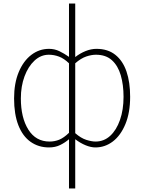

<svg xmlns="http://www.w3.org/2000/svg" viewBox="-20 -814 810 1077"><path d="M367 243V46V-33Q345 -14 317.5 -0.5Q290 13 255 13Q196 13 151.5 -18.5Q107 -50 83 -111.5Q59 -173 59 -262Q59 -347 85 -409.5Q111 -472 155.5 -506Q200 -540 255 -540Q286 -540 313 -527Q340 -514 367 -495V-573V-794H402V-573V-494Q429 -515 460 -527.5Q491 -540 521 -540Q585 -540 627 -506.5Q669 -473 689.5 -413Q710 -353 710 -271Q710 -182 683.5 -118Q657 -54 613 -20.5Q569 13 515 13Q490 13 460.5 1Q431 -11 402 -33V46V243ZM258 -20Q287 -20 312.5 -30.5Q338 -41 367 -69V-459Q339 -486 311 -496.5Q283 -507 254 -507Q209 -507 173.5 -474Q138 -441 117.5 -385.5Q97 -330 97 -262Q97 -154 139 -87Q181 -20 258 -20ZM516 -20Q563 -20 598 -52Q633 -84 653 -141Q673 -198 673 -271Q673 -338 657.5 -391.5Q642 -445 608 -476Q574 -507 518 -507Q493 -507 463.5 -497Q434 -487 402 -459V-67Q434 -39 464 -29.5Q494 -20 516 -20Z"/></svg>

Font: Noto Sans HK Thin
Style: Regular
Weight: 100
Designer: Ryoko NISHIZUKA 西塚涼子 (kana, bopomofo & ideographs); Paul D. Hunt (Latin, Greek & Cyrillic); Sandoll Communications 산돌커뮤니
Foundry: Adobe
Version: Version 2.004-H2;hotconv 1.0.118;makeotfexe 2.5.65603